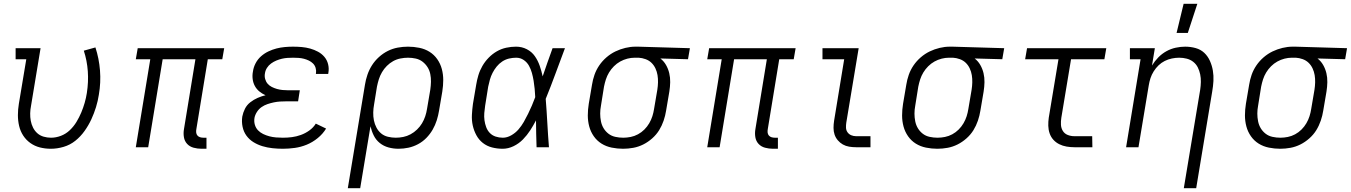

<svg xmlns="http://www.w3.org/2000/svg" viewBox="-20 -773 7092 1008"><path d="M247 8Q217 8 189.5 1Q162 -6 139.5 -22Q117 -38 102 -61Q87 -84 80.5 -111.5Q74 -139 74 -168.5Q74 -198 79 -228L118 -462H62V-520H193L143 -218Q139 -198 138.5 -178Q138 -158 141.5 -139Q145 -120 153.5 -103Q162 -86 176 -73.5Q190 -61 209 -55.5Q228 -50 248 -50Q274 -50 300 -60Q326 -70 346.5 -89.5Q367 -109 381.5 -133Q396 -157 406.5 -182Q417 -207 424.5 -233Q432 -259 436 -285Q445 -343 441 -399Q437 -455 420 -507L481 -524Q500 -466 505 -403Q510 -340 499 -276Q494 -243 484 -210.5Q474 -178 459.5 -146.5Q445 -115 424 -85.5Q403 -56 375.5 -34Q348 -12 314 -2Q280 8 247 8Z M1038 8Q1017 8 996.5 2.5Q976 -3 962.5 -17.5Q949 -32 945.5 -53Q942 -74 946 -96L1006 -462H834L758 0H693L769 -462H693L703 -520H1157L1147 -462H1071L1011 -96Q1009 -86 1010 -77Q1011 -68 1016.5 -61.5Q1022 -55 1030.5 -52.5Q1039 -50 1048 -50H1064V8Z M1465 8Q1437 8 1410 5Q1383 2 1358 -5.5Q1333 -13 1311 -26.5Q1289 -40 1274 -60.5Q1259 -81 1253.5 -107.5Q1248 -134 1252 -161Q1256 -182 1266 -202Q1276 -222 1294 -236Q1312 -250 1332.5 -259Q1353 -268 1374 -273Q1356 -281 1341.5 -293Q1327 -305 1318 -321.5Q1309 -338 1306.5 -358Q1304 -378 1308 -398Q1311 -420 1322 -441Q1333 -462 1350.5 -477.5Q1368 -493 1389 -503Q1410 -513 1431.5 -518.5Q1453 -524 1475 -526Q1497 -528 1518 -528Q1542 -528 1564.5 -526Q1587 -524 1608.5 -518Q1630 -512 1649.5 -501.5Q1669 -491 1683 -474.5Q1697 -458 1702.5 -436Q1708 -414 1704 -391L1703 -385H1638L1639 -388Q1641 -403 1637 -416.5Q1633 -430 1623.5 -439.5Q1614 -449 1601.5 -455Q1589 -461 1575.5 -464.5Q1562 -468 1547.5 -469Q1533 -470 1519 -470Q1504 -470 1489 -469Q1474 -468 1459.5 -464.5Q1445 -461 1430.5 -455Q1416 -449 1403 -439.5Q1390 -430 1381.5 -416.5Q1373 -403 1371 -388Q1368 -373 1372 -358.5Q1376 -344 1385 -333.5Q1394 -323 1407 -316.5Q1420 -310 1434 -306Q1448 -302 1463 -300.5Q1478 -299 1493 -299H1554L1545 -241H1484Q1468 -241 1451 -240Q1434 -239 1417.5 -235.5Q1401 -232 1384.5 -226.5Q1368 -221 1353.5 -211Q1339 -201 1329 -185.5Q1319 -170 1316 -154Q1313 -135 1318 -118Q1323 -101 1334.5 -89Q1346 -77 1361.5 -69.5Q1377 -62 1394 -57.5Q1411 -53 1429 -51.5Q1447 -50 1465 -50Q1489 -50 1512.5 -53Q1536 -56 1559.5 -64.5Q1583 -73 1604 -88Q1625 -103 1638 -124L1692 -98Q1675 -70 1648 -48Q1621 -26 1590.5 -13.5Q1560 -1 1528 3.5Q1496 8 1465 8Z M1806 215 1896 -328Q1900 -354 1909 -380.5Q1918 -407 1933 -430.5Q1948 -454 1969.5 -473.5Q1991 -493 2016 -505.5Q2041 -518 2068 -523Q2095 -528 2122 -528Q2152 -528 2181.5 -522Q2211 -516 2235 -501Q2259 -486 2275.5 -462.5Q2292 -439 2299.5 -411Q2307 -383 2307 -353Q2307 -323 2302 -292L2285 -192Q2281 -167 2273 -141.5Q2265 -116 2251.5 -92.5Q2238 -69 2218.5 -49Q2199 -29 2174.5 -16Q2150 -3 2124 2.5Q2098 8 2072 8Q2045 8 2019.5 1Q1994 -6 1974 -22Q1954 -38 1942.5 -61Q1931 -84 1925 -110L1871 215ZM2058 -50Q2077 -50 2097 -54Q2117 -58 2135.5 -68Q2154 -78 2169.5 -93Q2185 -108 2195.5 -125.5Q2206 -143 2212.5 -162.5Q2219 -182 2222 -202L2239 -302Q2242 -323 2242.5 -343.5Q2243 -364 2239 -384Q2235 -404 2224.5 -420.5Q2214 -437 2198.5 -449Q2183 -461 2163 -465.5Q2143 -470 2122 -470Q2103 -470 2082.5 -466Q2062 -462 2044 -452Q2026 -442 2011 -427Q1996 -412 1985.5 -394Q1975 -376 1969 -357Q1963 -338 1959 -318L1944 -225Q1940 -204 1939.5 -182.5Q1939 -161 1943 -141Q1947 -121 1956.5 -103Q1966 -85 1981 -72.5Q1996 -60 2016.5 -55Q2037 -50 2058 -50Z M2619 8Q2590 8 2563 1Q2536 -6 2515 -22.5Q2494 -39 2481 -63Q2468 -87 2462 -114Q2456 -141 2457.5 -170Q2459 -199 2463 -228L2480 -328Q2484 -353 2491.5 -378Q2499 -403 2512.5 -426.5Q2526 -450 2545.5 -470Q2565 -490 2588.5 -503.5Q2612 -517 2638 -522.5Q2664 -528 2689 -528Q2720 -528 2746 -514.5Q2772 -501 2788 -478Q2804 -455 2813.5 -427.5Q2823 -400 2829 -372Q2841 -409 2854.5 -446Q2868 -483 2881 -520H2946Q2921 -454 2896.5 -387Q2872 -320 2845 -254Q2850 -191 2853.5 -127Q2857 -63 2862 0H2797Q2796 -35 2795 -70Q2794 -105 2794 -141Q2780 -114 2763.5 -88.5Q2747 -63 2725.5 -41Q2704 -19 2676 -5.5Q2648 8 2619 8ZM2620 -50Q2642 -50 2664 -62.5Q2686 -75 2702 -93.5Q2718 -112 2730 -133Q2742 -154 2752.5 -175.5Q2763 -197 2772.5 -219Q2782 -241 2790 -263Q2789 -285 2787 -306.5Q2785 -328 2781.5 -349Q2778 -370 2772.5 -390Q2767 -410 2757 -428Q2747 -446 2729.5 -458Q2712 -470 2690 -470Q2671 -470 2652 -465.5Q2633 -461 2616.5 -450Q2600 -439 2587.5 -423.5Q2575 -408 2566 -390.5Q2557 -373 2552 -355Q2547 -337 2543 -318L2527 -218Q2524 -199 2522.5 -179.5Q2521 -160 2523.5 -141.5Q2526 -123 2532.5 -105.5Q2539 -88 2551.5 -75Q2564 -62 2582 -56Q2600 -50 2620 -50Z M3251 8Q3221 8 3191.5 2Q3162 -4 3138 -19Q3114 -34 3097.5 -57.5Q3081 -81 3073.5 -109Q3066 -137 3066 -167Q3066 -197 3071 -228L3088 -328Q3092 -354 3101 -380Q3110 -406 3126 -429.5Q3142 -453 3164 -472Q3186 -491 3211 -503Q3236 -515 3263 -521.5Q3290 -528 3316 -528H3331L3602 -520L3592 -462L3447 -466Q3465 -452 3476.5 -432Q3488 -412 3493.5 -389Q3499 -366 3498.5 -341.5Q3498 -317 3494 -292L3477 -192Q3473 -166 3464 -139.5Q3455 -113 3440.5 -89.5Q3426 -66 3404 -46.5Q3382 -27 3357 -14.5Q3332 -2 3305 3Q3278 8 3251 8ZM3252 -50Q3271 -50 3291 -54Q3311 -58 3329.5 -68Q3348 -78 3363 -93Q3378 -108 3388.5 -126Q3399 -144 3405 -163Q3411 -182 3414 -202L3431 -302Q3434 -321 3434.5 -340.5Q3435 -360 3432 -378.5Q3429 -397 3421 -414Q3413 -431 3400 -443.5Q3387 -456 3369 -462.5Q3351 -469 3333 -470H3312Q3293 -470 3273.5 -465Q3254 -460 3236 -450Q3218 -440 3203 -425Q3188 -410 3177.5 -392.5Q3167 -375 3161 -356.5Q3155 -338 3151 -318L3135 -218Q3131 -197 3131 -176.5Q3131 -156 3135 -136Q3139 -116 3149 -99.5Q3159 -83 3174.5 -71Q3190 -59 3210.5 -54.5Q3231 -50 3252 -50Z M4038 8Q4017 8 3996.5 2.5Q3976 -3 3962.5 -17.5Q3949 -32 3945.5 -53Q3942 -74 3946 -96L4006 -462H3834L3758 0H3693L3769 -462H3693L3703 -520H4157L4147 -462H4071L4011 -96Q4009 -86 4010 -77Q4011 -68 4016.5 -61.5Q4022 -55 4030.5 -52.5Q4039 -50 4048 -50H4064V8Z M4475 0Q4456 0 4438 -3Q4420 -6 4405 -14.5Q4390 -23 4378.5 -36.5Q4367 -50 4361.5 -66.5Q4356 -83 4356 -101.5Q4356 -120 4359 -139L4412 -462H4298V-520H4488L4423 -129Q4421 -116 4421.5 -102.5Q4422 -89 4429.5 -78.5Q4437 -68 4449 -63Q4461 -58 4474 -58H4550V0Z M4901 8Q4871 8 4841.5 2Q4812 -4 4788 -19Q4764 -34 4747.5 -57.5Q4731 -81 4723.5 -109Q4716 -137 4716 -167Q4716 -197 4721 -228L4738 -328Q4742 -354 4751 -380Q4760 -406 4776 -429.5Q4792 -453 4814 -472Q4836 -491 4861 -503Q4886 -515 4913 -521.5Q4940 -528 4966 -528H4981L5252 -520L5242 -462L5097 -466Q5115 -452 5126.5 -432Q5138 -412 5143.5 -389Q5149 -366 5148.5 -341.5Q5148 -317 5144 -292L5127 -192Q5123 -166 5114 -139.5Q5105 -113 5090.5 -89.5Q5076 -66 5054 -46.5Q5032 -27 5007 -14.5Q4982 -2 4955 3Q4928 8 4901 8ZM4902 -50Q4921 -50 4941 -54Q4961 -58 4979.5 -68Q4998 -78 5013 -93Q5028 -108 5038.5 -126Q5049 -144 5055 -163Q5061 -182 5064 -202L5081 -302Q5084 -321 5084.5 -340.5Q5085 -360 5082 -378.5Q5079 -397 5071 -414Q5063 -431 5050 -443.5Q5037 -456 5019 -462.5Q5001 -469 4983 -470H4962Q4943 -470 4923.5 -465Q4904 -460 4886 -450Q4868 -440 4853 -425Q4838 -410 4827.5 -392.5Q4817 -375 4811 -356.5Q4805 -338 4801 -318L4785 -218Q4781 -197 4781 -176.5Q4781 -156 4785 -136Q4789 -116 4799 -99.5Q4809 -83 4824.5 -71Q4840 -59 4860.5 -54.5Q4881 -50 4902 -50Z M5621 0Q5600 0 5579.5 -3.5Q5559 -7 5541 -16Q5523 -25 5510 -39.5Q5497 -54 5490.5 -73Q5484 -92 5483.5 -113Q5483 -134 5486 -155L5537 -462H5362L5372 -520H5788L5778 -462H5603L5552 -155Q5549 -136 5550 -118Q5551 -100 5560 -85.5Q5569 -71 5585.5 -64.5Q5602 -58 5620 -58H5714L5715 0Z M6195 215 6281 -302Q6284 -322 6284.5 -342.5Q6285 -363 6281 -382.5Q6277 -402 6268.5 -419Q6260 -436 6245 -448Q6230 -460 6210.5 -465Q6191 -470 6171 -470Q6152 -470 6132.5 -466Q6113 -462 6095 -453Q6077 -444 6062.5 -430Q6048 -416 6037 -398.5Q6026 -381 6020 -362.5Q6014 -344 6011 -325L5957 0H5892L5968 -462H5912V-520H6043L6028 -429Q6042 -452 6061 -471.5Q6080 -491 6103.5 -504Q6127 -517 6152.5 -522.5Q6178 -528 6202 -528Q6231 -528 6257.5 -520.5Q6284 -513 6302.5 -495.5Q6321 -478 6332 -453.5Q6343 -429 6347.5 -402.5Q6352 -376 6350.5 -348Q6349 -320 6344 -292L6260 215ZM6157 -600 6194 -753H6266L6216 -600Z M6701 8Q6671 8 6641.5 2Q6612 -4 6588 -19Q6564 -34 6547.5 -57.5Q6531 -81 6523.5 -109Q6516 -137 6516 -167Q6516 -197 6521 -228L6538 -328Q6542 -354 6551 -380Q6560 -406 6576 -429.5Q6592 -453 6614 -472Q6636 -491 6661 -503Q6686 -515 6713 -521.5Q6740 -528 6766 -528H6781L7052 -520L7042 -462L6897 -466Q6915 -452 6926.5 -432Q6938 -412 6943.5 -389Q6949 -366 6948.5 -341.5Q6948 -317 6944 -292L6927 -192Q6923 -166 6914 -139.5Q6905 -113 6890.5 -89.5Q6876 -66 6854 -46.5Q6832 -27 6807 -14.5Q6782 -2 6755 3Q6728 8 6701 8ZM6702 -50Q6721 -50 6741 -54Q6761 -58 6779.5 -68Q6798 -78 6813 -93Q6828 -108 6838.5 -126Q6849 -144 6855 -163Q6861 -182 6864 -202L6881 -302Q6884 -321 6884.5 -340.5Q6885 -360 6882 -378.5Q6879 -397 6871 -414Q6863 -431 6850 -443.5Q6837 -456 6819 -462.5Q6801 -469 6783 -470H6762Q6743 -470 6723.5 -465Q6704 -460 6686 -450Q6668 -440 6653 -425Q6638 -410 6627.5 -392.5Q6617 -375 6611 -356.5Q6605 -338 6601 -318L6585 -218Q6581 -197 6581 -176.5Q6581 -156 6585 -136Q6589 -116 6599 -99.5Q6609 -83 6624.5 -71Q6640 -59 6660.5 -54.5Q6681 -50 6702 -50Z"/></svg>

Font: Iosevka Etoile Light
Style: Italic
Weight: 300
Italic angle: -9°
Designer: Belleve Invis
Foundry: Belleve Invis
Version: Version 22.1.2; ttfautohint (v1.8.4)